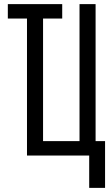

<svg xmlns="http://www.w3.org/2000/svg" viewBox="-20 -755 540 932"><path d="M413 157V0H111V-665H18V-735H282V-665H189V-70H366V-735H444V-70H490V157Z"/></svg>

Font: Iosevka Fuck
Style: Regular
Weight: 400
Monospace: yes
Designer: Belleve Invis
Foundry: Belleve Invis
Version: Version 28.0.7; ttfautohint (v1.8.3)